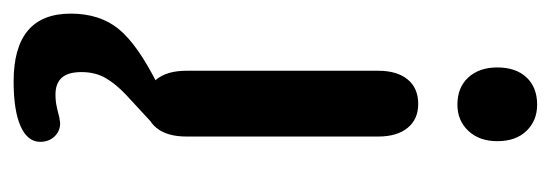

<svg xmlns="http://www.w3.org/2000/svg" viewBox="-314 -330 828 289"><g transform="rotate(90 100.5 -185.0)"><path d="M113 -579Q87 -579 72 -563Q57 -547 57 -519Q57 -492 72 -475.5Q87 -459 113 -459Q137 -459 152.5 -475.5Q168 -492 168 -519Q168 -547 152.5 -563Q137 -579 113 -579ZM62 -51Q62 -22 75 -6Q88 10 112 10Q135 10 148 -6Q161 -22 161 -51V-340Q161 -368 148 -384Q135 -400 112 -400Q88 -400 75 -384Q62 -368 62 -340ZM83 -8Q23 22 -0.5 50.5Q-24 79 -24 123Q-24 209 78 209Q122 209 145.5 198.5Q169 188 169 169Q169 156 161 147.5Q153 139 141 139Q139 139 137 139.5Q135 140 133 140Q118 144 111.5 145Q105 146 98 146Q81 146 72.5 136.5Q64 127 64 107Q64 86 73 70.5Q82 55 98.5 39.5Q115 24 138 3Z"/></g></svg>

Font: Beiruti SemiBold
Style: Regular
Weight: 600
Designer: Arlette Boutros
Foundry: Boutros
Version: Version 1.41